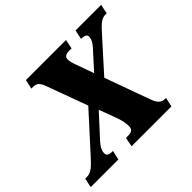

<svg xmlns="http://www.w3.org/2000/svg" viewBox="-194 -921 1128 1128"><g transform="rotate(-45 369.5 -357.0)"><path d="M-31 0H199L212 -58H205C173 -58 166 -69 166 -87C166 -107 179 -131 202 -155L324 -288L361 -189C377 -148 382 -116 382 -97C382 -71 372 -58 337 -58H320L309 0H640L653 -58H642C621 -58 598 -70 584 -111L480 -398L650 -587C697 -640 717 -656 750 -656H758L770 -714H557L545 -656H547C574 -656 588 -648 588 -632C588 -610 574 -589 559 -572L457 -459L418 -568C408 -594 404 -613 404 -626C404 -645 416 -656 446 -656H466L478 -714H145L132 -656H137C171 -656 186 -653 204 -605L298 -349L99 -130C51 -77 29 -58 -6 -58H-18Z"/></g></svg>

Font: Noto Serif Condensed Black
Style: Italic
Weight: 900
Width: 3
Italic angle: -12°
Designer: Monotype Design Team
Foundry: Monotype Imaging Inc.
Version: Version 2.013